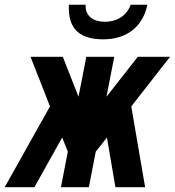

<svg xmlns="http://www.w3.org/2000/svg" viewBox="-66 -785 733 805"><path d="M366.7 -620.1C465.8 -620.1 532.7 -672.9 551.8 -765.1H481.9C465.8 -720.2 425.8 -693.8 373 -693.8C323.7 -693.8 293 -719.2 293 -758.8V-765.1H222.7V-749C222.7 -662.6 270.5 -620.1 366.7 -620.1ZM-46.4 0H78.1L194.8 -208.5L218.3 -148.9L189.5 0H306.6L335.4 -148.9L382.3 -208.5L418 0H542.5L484.4 -338.9L647 -546.9H511.7L380.4 -379.4L413.1 -546.9H295.9L263.2 -379.4L197.3 -546.9H62L143.6 -338.9Z"/></svg>

Font: Hack
Style: Bold Oblique
Weight: 700
Italic angle: -12°
Monospace: yes
Designer: Christopher Simpkins
Foundry: Christopher Simpkins
Version: Version 2.010